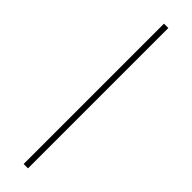

<svg xmlns="http://www.w3.org/2000/svg" viewBox="-313 -787 882 882"><g transform="rotate(45 128.0 -346.0)"><path d="M113.8 109.9V-801.8H142.1V109.9Z"/></g></svg>

Font: Display Semibold
Style: Regular
Weight: 600
Designer: Latin by Veronika Burian and Jose Scaglione. Greek by Irene Vlachou. Cyrillic by Vera Evstafieva.
Foundry: TypeTogether
Version: Version 3.002